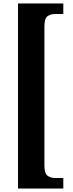

<svg xmlns="http://www.w3.org/2000/svg" viewBox="-20 -819 420 1098"><path d="M83 -799H342V-739H295Q270 -739 252 -726.5Q234 -714 234 -667V127Q234 173 252 186Q270 199 295 199H342V259H83Z"/></svg>

Font: Noto Serif Sinhala ExtraCondensed Black
Style: Regular
Weight: 900
Width: 2
Designer: Jelle Bosma - Monotype Design Team
Foundry: Monotype Imaging Inc.
Version: Version 2.007; ttfautohint (v1.8.4.7-5d5b)